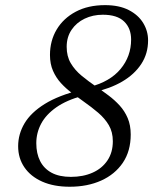

<svg xmlns="http://www.w3.org/2000/svg" viewBox="-20 -700 590 730"><path d="M336.5 -349.5 321 -369.5Q398.5 -389.5 438.5 -437.8Q478.5 -486 478.5 -549.5Q478.5 -592.5 452 -618.2Q425.5 -644 371 -644Q333 -644 301.8 -629Q270.5 -614 252 -586.5Q233.5 -559 233.5 -522Q233.5 -486 249 -459.8Q264.5 -433.5 290.2 -412.2Q316 -391 346.5 -370Q369.5 -354.5 392.5 -337.2Q415.5 -320 434.8 -299Q454 -278 465.5 -251Q477 -224 477 -188.5Q477 -125.5 447 -81.2Q417 -37 364.8 -13.5Q312.5 10 245 10Q184.5 10 140.5 -9.5Q96.5 -29 72.8 -63.8Q49 -98.5 49 -144Q49 -190 73.2 -231Q97.5 -272 150.2 -304.8Q203 -337.5 288 -358.5L295 -336Q233.5 -319.5 194.2 -292Q155 -264.5 136.5 -229.8Q118 -195 118 -155.5Q118 -116.5 132.5 -87.8Q147 -59 176.2 -43.2Q205.5 -27.5 249.5 -27.5Q296 -27.5 332 -43.5Q368 -59.5 388.5 -90Q409 -120.5 409 -163Q409 -198 393.8 -224Q378.5 -250 353.2 -271.5Q328 -293 298 -314Q275.5 -330 253 -346.8Q230.5 -363.5 211.8 -384Q193 -404.5 181.5 -430.8Q170 -457 170 -491Q170 -545 195.5 -587.8Q221 -630.5 268 -655.5Q315 -680.5 379.5 -680.5Q433 -680.5 469.5 -661.8Q506 -643 524.5 -612.5Q543 -582 543 -546.5Q543 -496 517 -456.5Q491 -417 444.8 -390Q398.5 -363 336.5 -349.5Z"/></svg>

Font: Newsreader 18pt
Style: Italic
Weight: 400
Italic angle: -17°
Version: Version 1.003